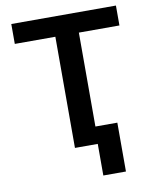

<svg xmlns="http://www.w3.org/2000/svg" viewBox="-96 -801 853 1049"><g transform="rotate(-10 330.0 -276.0)"><path d="M39.6 -616.7V-727.1H620.1V-616.7H395V-95.7H516.6V175.3H391.1V0H264.6V-616.7Z"/></g></svg>

Font: Interop SemBd
Style: Regular
Weight: 600
Designer: Rasmus Andersson, Google, Jang Haemin
Foundry: jhaemin
Version: Version 1.007